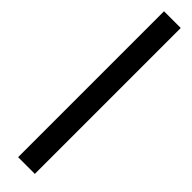

<svg xmlns="http://www.w3.org/2000/svg" viewBox="32 -138 495 495"><g transform="rotate(-45 279.5 109.5)"><path d="M26 140V79H558V140Z"/></g></svg>

Font: Source Han Sans Regular
Style: Regular
Weight: 400
Designer: Ryoko NISHIZUKA  (kana & ideographs); Paul D. Hunt (Latin, Greek & Cyrillic); Wenlong ZHANG  (bopomofo); Sandoll Communi
Foundry: Adobe Systems Incorporated
Version: Version 1.00 January 18, 2024, initial release